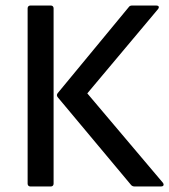

<svg xmlns="http://www.w3.org/2000/svg" viewBox="-20 -675 612 695"><path d="M467 0H563C571 0 575 -5 570 -13L296 -337L552 -642C558 -650 554 -655 546 -655H459C453 -655 449 -654 445 -648L189 -338C185 -333 185 -328 189 -323L454 -6C457 -2 462 0 467 0ZM90 0H164C170 0 174 -4 174 -10V-645C174 -651 170 -655 164 -655H90C84 -655 80 -651 80 -645V-10C80 -4 84 0 90 0Z"/></svg>

Font: Sofia Sans Cond SemiBold
Style: Regular
Weight: 600
Width: 3
Designer: Botio Nikoltchev, Ani Petrova
Foundry: lettersoup
Version: Version 4.100